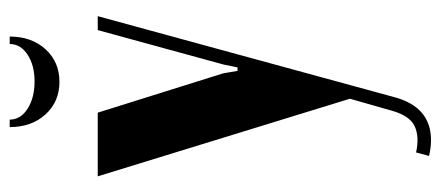

<svg xmlns="http://www.w3.org/2000/svg" viewBox="-270 -442 887 386"><g transform="rotate(-90 173.0 -248.5)"><path d="M140 -495 219 -243 224 -214H231L237 -243L306 -495H334L171 102Q151 175 85 175Q69 175 53 171L60 145Q92 152 113 142Q134 132 144 96L168 12L12 -495ZM278 -672H293Q293 -628 267.5 -600Q242 -572 202 -572Q162 -572 136.5 -600Q111 -628 111 -672H126Q126 -650 148 -636Q170 -622 203 -622Q235 -622 256.5 -636Q278 -650 278 -672Z"/></g></svg>

Font: Moniqa Black Heading
Style: Regular
Weight: 900
Designer: Rajesh Rajput
Foundry: Rajesh Rajput
Version: Version 1.000